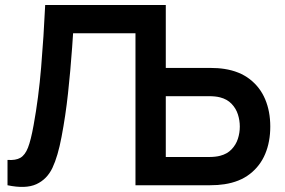

<svg xmlns="http://www.w3.org/2000/svg" viewBox="-20 -740 1140 767"><path d="M521.2 -720H641.5V-468.7H818.7Q851.1 -468.7 876.3 -464.7Q936.9 -455.4 977.9 -423.6Q1018.9 -391.8 1039.3 -343.4Q1059.7 -295 1059.7 -234.3Q1059.7 -173.7 1039.5 -125.3Q1019.3 -76.9 978.3 -45.1Q937.3 -13.2 876.3 -4Q851.1 0 818.7 0H521.2ZM859.3 -117.7Q887.3 -124.8 905 -143.3Q922.7 -161.8 930.3 -185.5Q938 -209.2 938 -234.3Q938 -259.5 930.3 -283.2Q922.7 -306.9 905 -325.4Q887.3 -343.8 859.3 -351Q841.2 -355.8 813.7 -355.8H641.5V-112.8H813.7Q841.2 -112.8 859.3 -117.7ZM114.3 -240.2Q134.2 -348.8 144.4 -471.8Q154.7 -594.8 160.5 -720H642.3V0H522V-607.2H272L268.2 -551.2Q261.4 -456.5 251.7 -367.1Q242 -277.7 226 -194Q211.3 -115.5 189.6 -69.7Q167.9 -23.8 125.2 -4.2Q82.6 15.3 10 0V-101.2Q42.8 -98.8 61.5 -109.7Q80.2 -120.6 91.8 -150.2Q103.4 -179.9 114.3 -240.2Z"/></svg>

Font: Tap Sans
Style: Regular
Weight: 400
Designer: Tap Payments
Foundry: Tap Payments
Version: Version 1.001;Glyphs 3.1.2 (3151)